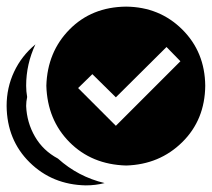

<svg xmlns="http://www.w3.org/2000/svg" viewBox="-20 -658 640 580"><path d="M361 -638Q257 -637 190 -569Q123 -501 120 -399Q123 -296 190 -228.5Q257 -161 361 -158Q462 -161 530.5 -228.5Q599 -296 600 -399Q599 -501 530.5 -569Q462 -637 361 -638ZM87 -524Q45 -489 22.5 -441Q0 -393 0 -338Q1 -235 69.5 -167.5Q138 -100 239 -98Q269 -98 296 -105Q216 -124 155 -179Q110 -203 85.5 -245.5Q61 -288 59 -338Q59 -351 62 -365Q59 -382 59 -399Q59 -464 87 -524ZM483 -516 525 -473 330 -278 216 -392 259 -434 330 -364Z"/></svg>

Font: JetBrainsMono NF
Style: Regular
Weight: 400
Monospace: yes
Designer: Philipp Nurullin, Konstantin Bulenkov
Foundry: JetBrains
Version: Version 1.0.2; ttfautohint (v1.8.3)